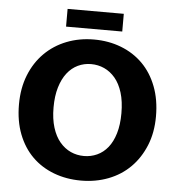

<svg xmlns="http://www.w3.org/2000/svg" viewBox="-54 -823 819 885"><g transform="rotate(5 355.0 -380.5)"><path d="M357 -642Q425 -642 483 -619.5Q541 -597 583 -555Q625 -513 648.5 -452Q672 -391 672 -314Q672 -239 647.5 -179Q623 -119 580.5 -76.5Q538 -34 479.5 -11.5Q421 11 353 11Q285 11 227 -11Q169 -33 127 -74.5Q85 -116 61.5 -176.5Q38 -237 38 -314Q38 -389 62 -449.5Q86 -510 129 -553Q172 -596 230.5 -619Q289 -642 357 -642ZM198 -314Q198 -261 210.5 -221Q223 -181 245 -155Q267 -129 295.5 -116Q324 -103 357 -103Q389 -103 417.5 -116Q446 -129 467 -155Q488 -181 500 -221Q512 -261 512 -314Q512 -369 499.5 -409.5Q487 -450 465 -476Q443 -502 414.5 -515Q386 -528 353 -528Q321 -528 292.5 -514.5Q264 -501 243 -474Q222 -447 210 -407Q198 -367 198 -314ZM483 -772V-690H223V-772Z"/></g></svg>

Font: Ek Mukta ExtraBold
Style: Regular
Weight: 800
Designer: Girish Dalvi and Yashodeep Gholap
Foundry: Ek Type
Version: Version 2.538;PS 1.002;hotconv 16.6.51;makeotf.lib2.5.65220;